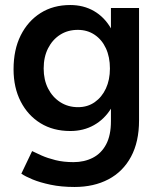

<svg xmlns="http://www.w3.org/2000/svg" viewBox="-20 -532 636 765"><path d="M277 213Q224 213 181.5 204Q139 195 110 183Q81 171 65 160L108 70Q122 77 145.5 87.5Q169 98 201 106Q233 114 273 114Q316 114 350 96.5Q384 79 403 43Q422 7 422 -49V-99Q396 -57 354.5 -33.5Q313 -10 260 -10Q192 -10 141.5 -41Q91 -72 62.5 -127.5Q34 -183 34 -256Q34 -334 62.5 -391Q91 -448 141.5 -480Q192 -512 260 -512Q313 -512 354.5 -488Q396 -464 422 -419V-500H534V-52Q534 33 502 92.5Q470 152 412 182.5Q354 213 277 213ZM291 -105Q329 -105 357.5 -125Q386 -145 402 -179.5Q418 -214 418 -259Q418 -305 402 -339.5Q386 -374 357 -393.5Q328 -413 290 -413Q250 -413 219.5 -393.5Q189 -374 171.5 -339.5Q154 -305 154 -259Q154 -214 171.5 -179.5Q189 -145 220 -125Q251 -105 291 -105Z"/></svg>

Font: Figtree Light SemiBold
Style: Regular
Weight: 600
Version: Version 2.002